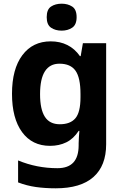

<svg xmlns="http://www.w3.org/2000/svg" viewBox="-20 -780 673 1040"><path d="M255 -556Q305 -556 345 -536Q385 -516 413 -476H417L429 -546H555V1Q555 118 486 179Q417 240 282 240Q224 240 174.5 233Q125 226 78 208V89Q179 131 291 131Q349 131 377.5 100Q406 69 406 7V-4Q406 -21 407.5 -39Q409 -57 410 -71H406Q378 -28 339 -9Q300 10 251 10Q154 10 99.5 -64.5Q45 -139 45 -272Q45 -406 101 -481Q157 -556 255 -556ZM302 -435Q250 -435 223.5 -394Q197 -353 197 -270Q197 -188 223 -147.5Q249 -107 304 -107Q361 -107 388.5 -139.5Q416 -172 416 -253V-271Q416 -359 389 -397Q362 -435 302 -435ZM314 -760Q347 -760 371 -744.5Q395 -729 395 -687Q395 -646 371 -630Q347 -614 314 -614Q280 -614 256.5 -630Q233 -646 233 -687Q233 -729 256.5 -744.5Q280 -760 314 -760Z"/></svg>

Font: Noto Sans Javanese
Style: Regular
Weight: 400
Designer: Monotype Design Team
Foundry: Monotype Imaging Inc.
Version: Version 2.004